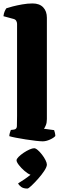

<svg xmlns="http://www.w3.org/2000/svg" viewBox="-30 -820 357 1114"><path d="M218 0Q205 0 178 -3Q151 -6 119.5 -11Q88 -16 62 -21Q36 -26 24 -30Q24 -38 27 -48.5Q30 -59 33 -66L50 -68Q67 -70 68 -87Q69 -104 69 -147V-682Q69 -690 64.5 -698.5Q60 -707 49 -710L-10 -726Q-8 -743 -2.5 -755Q3 -767 7 -772Q18 -776 43 -782.5Q68 -789 99 -794.5Q130 -800 159 -800Q199 -800 220.5 -777.5Q242 -755 242 -717V-129Q242 -108 236 -93.5Q230 -79 225 -73L284 -65Q286 -60 288.5 -49.5Q291 -39 291 -31Q282 -20 259.5 -10Q237 0 218 0ZM129 274Q106 274 93 264.5Q80 255 75 244Q93 233 111.5 220.5Q130 208 147 194Q131 188 112 171.5Q93 155 79.5 137.5Q66 120 66 110Q66 102 78 90Q90 78 107 66.5Q124 55 141 47.5Q158 40 168 40Q177 40 189.5 51Q202 62 214 77.5Q226 93 234 109Q242 125 242 135Q242 148 227 171Q212 194 191 217.5Q170 241 152.5 257.5Q135 274 129 274Z"/></svg>

Font: Texturina Black
Style: Regular
Weight: 900
Designer: Guillermo Torres Carreño
Foundry: Omnibus-Type
Version: Version 1.002; ttfautohint (v1.8.3)